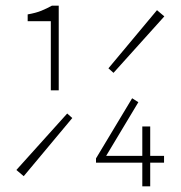

<svg xmlns="http://www.w3.org/2000/svg" viewBox="-20 -660 640 680"><path d="M160 -340V-585H78V-609Q107 -614 126.5 -622Q146 -630 164 -640H188V-340ZM64 -36 38 -58 218 -258 236 -242ZM382 -402 364 -418 536 -624 562 -602ZM484 0V-212H512V0ZM320 -84V-99L448 -312L470 -298L356 -108H561V-84Z"/></svg>

Font: Source Code Pro ExtraLight ExtraLight
Style: Regular
Weight: 250
Monospace: yes
Version: Version 1.018;hotconv 1.0.116;makeotfexe 2.5.65601